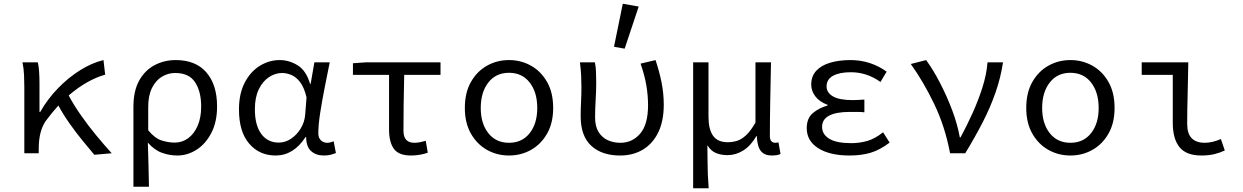

<svg xmlns="http://www.w3.org/2000/svg" viewBox="-20 -819 6640 1026"><path d="M110 0V-353Q110 -382 108.5 -418Q107 -454 100 -486H182Q187 -467 189 -436Q191 -405 191 -373V-221H195Q235 -291 290.5 -348Q346 -405 408.5 -444Q471 -483 533 -498L542 -420Q495 -407 445.5 -379Q396 -351 347 -309Q374 -258 412.5 -203Q451 -148 494 -96Q537 -44 577 0L484 8Q455 -26 420 -69Q385 -112 351.5 -159.5Q318 -207 292 -255Q257 -217 224 -172Q187 -118 187 -25V0Z M693 179V-248Q693 -333 723.5 -388Q754 -443 805.5 -470.5Q857 -498 919 -498Q1026 -498 1083 -432Q1140 -366 1140 -250Q1140 -168 1109.5 -109Q1079 -50 1030.5 -19Q982 12 928 12Q886 12 845.5 -2.5Q805 -17 770 -57Q772 8 773.5 61Q775 114 776 179ZM914 -57Q953 -57 985 -80Q1017 -103 1036 -146.5Q1055 -190 1055 -250Q1055 -330 1022.5 -379.5Q990 -429 916 -429Q878 -429 845 -409Q812 -389 792 -348.5Q772 -308 772 -247V-123Q807 -80 843.5 -68.5Q880 -57 914 -57Z M1453 12Q1366 12 1311.5 -51.5Q1257 -115 1257 -234Q1257 -318 1287.5 -377Q1318 -436 1368 -467Q1418 -498 1475 -498Q1525 -498 1570.5 -470Q1616 -442 1637 -371H1640L1660 -486H1742Q1729 -422 1715 -351Q1701 -280 1691 -216Q1681 -152 1681 -107Q1681 -82 1695 -69Q1709 -56 1729 -56Q1737 -56 1746.5 -58.5Q1756 -61 1763 -64L1775 -1Q1765 3 1749 7.5Q1733 12 1711 12Q1668 12 1642 -12Q1616 -36 1616 -87H1613Q1549 12 1453 12ZM1470 -57Q1504 -57 1535 -77.5Q1566 -98 1587 -132.5Q1608 -167 1611 -208L1618 -299Q1605 -353 1583 -381Q1561 -409 1535.5 -419Q1510 -429 1488 -429Q1451 -429 1417.5 -407Q1384 -385 1363 -342Q1342 -299 1342 -235Q1342 -150 1376 -103.5Q1410 -57 1470 -57Z M2176 12Q2111 12 2085 -23.5Q2059 -59 2059 -127V-419H1866V-481L1936 -486H2334V-419H2140Q2138 -341 2137 -265.5Q2136 -190 2136 -121Q2136 -87 2151 -71.5Q2166 -56 2194 -56Q2209 -56 2224 -59Q2239 -62 2255 -67L2266 -3Q2250 3 2226 7.5Q2202 12 2176 12Z M2700 12Q2636 12 2582.5 -18Q2529 -48 2496.5 -105Q2464 -162 2464 -242Q2464 -324 2496.5 -381Q2529 -438 2582.5 -468Q2636 -498 2700 -498Q2764 -498 2817.5 -468Q2871 -438 2903.5 -381Q2936 -324 2936 -242Q2936 -162 2903.5 -105Q2871 -48 2817.5 -18Q2764 12 2700 12ZM2700 -56Q2770 -56 2810.5 -107.5Q2851 -159 2851 -242Q2851 -326 2810.5 -378Q2770 -430 2700 -430Q2630 -430 2589.5 -378Q2549 -326 2549 -242Q2549 -159 2589.5 -107.5Q2630 -56 2700 -56Z M3294 12Q3196 12 3139.5 -40Q3083 -92 3083 -197Q3083 -236 3085 -275Q3087 -314 3087 -353Q3087 -382 3085.5 -415Q3084 -448 3079 -486H3159Q3164 -461 3165 -433Q3166 -405 3166 -373Q3166 -335 3163 -284.5Q3160 -234 3160 -192Q3160 -143 3179 -113Q3198 -83 3228.5 -69.5Q3259 -56 3295 -56Q3359 -56 3401 -105Q3443 -154 3443 -257Q3443 -308 3434 -362Q3425 -416 3403 -479L3483 -498Q3503 -439 3515 -379.5Q3527 -320 3527 -259Q3527 -172 3497.5 -111.5Q3468 -51 3415.5 -19.5Q3363 12 3294 12ZM3318 -559 3261 -569 3308 -799 3393 -784Z M3684 187V-486H3766V-195Q3766 -128 3790.5 -93.5Q3815 -59 3869 -59Q3894 -59 3918.5 -66.5Q3943 -74 3967.5 -97Q3992 -120 4017 -164V-486H4100Q4098 -388 4096 -283.5Q4094 -179 4094 -92Q4094 -73 4102 -64.5Q4110 -56 4122 -56Q4126 -56 4129.5 -56.5Q4133 -57 4140 -58L4151 4Q4133 12 4104 12Q4066 12 4046.5 -11Q4027 -34 4024 -92H4022Q3992 -40 3952 -15Q3912 10 3868 10Q3835 10 3807.5 -0.5Q3780 -11 3760 -43Q3761 7 3761 44Q3761 81 3762.5 114Q3764 147 3767 187Z M4520 12Q4414 12 4352.5 -27Q4291 -66 4291 -134Q4291 -187 4323.5 -214.5Q4356 -242 4402 -255V-259Q4359 -275 4337 -304Q4315 -333 4315 -367Q4315 -412 4342 -441Q4369 -470 4416.5 -484Q4464 -498 4525 -498Q4579 -498 4628 -482Q4677 -466 4718 -436L4685 -381Q4612 -433 4527 -433Q4466 -433 4431.5 -414Q4397 -395 4397 -357Q4397 -324 4431 -304Q4465 -284 4538 -284Q4552 -284 4566.5 -285Q4581 -286 4599 -287V-219Q4578 -221 4559.5 -221Q4541 -221 4523 -221Q4373 -221 4373 -141Q4373 -101 4411.5 -77.5Q4450 -54 4529 -54Q4574 -54 4615 -66Q4656 -78 4699 -112L4734 -57Q4681 -17 4631.5 -2.5Q4582 12 4520 12Z M5057 0Q5030 -143 4972 -263.5Q4914 -384 4847 -477L4929 -498Q4967 -446 5003 -376.5Q5039 -307 5067.5 -232Q5096 -157 5109 -85H5113Q5147 -148 5177.5 -215.5Q5208 -283 5230 -352Q5252 -421 5257 -486H5340Q5327 -402 5299.5 -323.5Q5272 -245 5231.5 -166Q5191 -87 5138 0Z M5700 12Q5636 12 5582.5 -18Q5529 -48 5496.5 -105Q5464 -162 5464 -242Q5464 -324 5496.5 -381Q5529 -438 5582.5 -468Q5636 -498 5700 -498Q5764 -498 5817.5 -468Q5871 -438 5903.5 -381Q5936 -324 5936 -242Q5936 -162 5903.5 -105Q5871 -48 5817.5 -18Q5764 12 5700 12ZM5700 -56Q5770 -56 5810.5 -107.5Q5851 -159 5851 -242Q5851 -326 5810.5 -378Q5770 -430 5700 -430Q5630 -430 5589.5 -378Q5549 -326 5549 -242Q5549 -159 5589.5 -107.5Q5630 -56 5700 -56Z M6400 12Q6319 12 6283 -32.5Q6247 -77 6247 -163V-419H6081V-486H6330Q6329 -404 6326.5 -316.5Q6324 -229 6324 -157Q6324 -105 6348 -80.5Q6372 -56 6418 -56Q6437 -56 6459 -61Q6481 -66 6504 -76L6525 -15Q6500 -3 6470 4.5Q6440 12 6400 12Z"/></svg>

Font: SauceCodePro NFM
Style: Regular
Weight: 400
Monospace: yes
Designer: Paul D. Hunt, Teo Tuominen
Foundry: Adobe
Version: Version 2.042;hotconv 1.1.0;makeotfexe 2.6.0;Nerd Fonts 3.3.